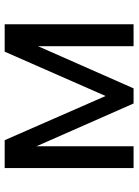

<svg xmlns="http://www.w3.org/2000/svg" viewBox="90 -658 568 787"><g transform="rotate(-90 373.5 -264.0)"><path d="M374 -114.7 192.9 -528.3H78.6V0H168V-397.9L343.3 0H405.3L578.1 -391.6V0H668V-528.3H555.7Z"/></g></svg>

Font: Bert Sans
Style: Regular
Weight: 400
Designer: Christian Robertson (Google), Cristiano Sobral
Foundry: Google, Cristiano Sobral
Version: Version 3.101